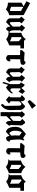

<svg xmlns="http://www.w3.org/2000/svg" viewBox="2535 -3554 1201 6311"><g transform="rotate(90 3135.5 -398.5)"><path d="M204.1 -564.9V-169.9Q233.9 -147 267.6 -136.5Q301.3 -126 321.3 -127.7Q341.3 -129.4 341.8 -136.2L340.8 -487.8ZM188.5 -573.2 20 -668 81.1 -788.1 476.1 -575.2 480 -102.1Q454.6 -95.2 438.5 -89.8Q422.4 -84.5 395.8 -72.3Q369.1 -60.1 342.3 -39.6Q315.4 -19 288.1 9.8Q273.9 0.5 265.6 -4.6Q257.3 -9.8 233.4 -21.7Q209.5 -33.7 188 -40.5Q166.5 -47.4 133.5 -53.2Q100.6 -59.1 66.9 -59.1V-504.9Z M976.6 -268.1Q976.6 -207 989 -167.5Q1001.5 -127.9 1032.7 -103L943.4 3.9Q898.9 -4.4 876.7 -40.3Q854.5 -76.2 854.5 -133.8V-141.6L707.5 3.9Q700.2 0 681.4 -10Q662.6 -20 652.3 -25.9Q642.1 -31.7 626.7 -43.2Q611.3 -54.7 603.3 -65.4Q595.2 -76.2 588.9 -92.3Q582.5 -108.4 582.5 -127V-443.4L524.9 -493.7L622.6 -613.3L750.5 -505.9L703.6 -451.2L704.6 -208Q704.6 -168.5 708.5 -149.9Q712.4 -131.3 718.8 -126.7Q725.1 -122.1 738.8 -122.1Q753.4 -122.1 777.1 -142.8Q800.8 -163.6 854.5 -220.7L853.5 -454.1L793.5 -504.4L891.1 -624L1019 -516.6L976.6 -464.4Z M1338.4 -127 1334.5 -418 1232.4 -506.8 1201.2 -484.9V-178.2Q1233.4 -170.9 1268.1 -157.5Q1302.7 -144 1320.6 -135.3Q1338.4 -126.5 1338.4 -127ZM1471.2 -101.1Q1352.1 -55.7 1264.2 -1Q1258.3 -6.8 1251.2 -13.2Q1244.1 -19.5 1220.5 -34.7Q1196.8 -49.8 1171.9 -59.8Q1147 -69.8 1107.4 -76.2Q1067.9 -82.5 1026.4 -78.1V-104Q1040.5 -104 1049.3 -111.8Q1059.1 -120.6 1059.1 -137.2V-497.1Q1099.6 -508.8 1125 -521.5Q1212.9 -564.5 1266.1 -646Q1290 -615.7 1321.8 -586.9H1571.3V-467.8H1471.2Z M1627 -514.2 1708 -606.9Q1827.1 -596.7 1864.5 -594.7Q1901.9 -592.8 1976.1 -592.8L2022.9 -639.2Q2058.1 -639.2 2085 -613Q2111.8 -586.9 2111.8 -560.1Q2111.8 -537.6 2108.6 -524.2Q2105.5 -510.7 2095.2 -498.5Q2085 -486.3 2064.5 -479.5Q2043.9 -472.7 2011.5 -468.3Q1979 -463.9 1929.2 -461.4Q1925.8 -421.4 1925.8 -212.9Q1925.8 -156.2 1929 -137.7Q1932.1 -119.1 1946.3 -119.1Q1956.5 -119.1 1961.2 -132.8Q1965.8 -146.5 1972.2 -146.5Q1998 -146.5 1998 -114.3Q1998 -67.4 1968.3 -33.4Q1938.5 0.5 1893.1 0.5Q1849.1 0.5 1819.1 -24.7Q1789.1 -49.8 1789.1 -71.8L1790 -458.5H1752Q1678.2 -458.5 1627 -460.9Z M2624.5 -268.1Q2624.5 -207 2637 -167.5Q2649.4 -127.9 2680.7 -103L2591.3 3.9Q2546.9 -4.4 2524.7 -40.3Q2502.4 -76.2 2502.4 -133.8V-141.6L2355.5 3.9Q2348.1 0 2329.3 -10Q2310.5 -20 2300.3 -25.9Q2290 -31.7 2274.7 -43.2Q2259.3 -54.7 2251.2 -65.4Q2243.2 -76.2 2236.8 -92.3Q2230.5 -108.4 2230.5 -127V-443.4L2172.9 -493.7L2270.5 -613.3L2398.4 -505.9L2351.6 -451.2L2352.5 -208Q2352.5 -168.5 2356.4 -149.9Q2360.4 -131.3 2366.7 -126.7Q2373 -122.1 2386.7 -122.1Q2401.4 -122.1 2425 -142.8Q2448.7 -163.6 2502.4 -220.7L2501.5 -454.1L2441.4 -504.4L2539.1 -624L2667 -516.6L2624.5 -464.4Z M2686 -483.9 2769 -613.8Q2839.8 -566.4 2868.2 -498.5L2979.5 -620.1L3066.4 -537.1L2995.1 -415H2964.4Q2964.4 -438 2948.7 -455.8Q2933.1 -473.6 2913.6 -473.6Q2898.4 -473.6 2880.9 -456.1Q2884.3 -434.6 2884.3 -418V-174.8L2934.1 -132.8Q2955.6 -145 2965.8 -151.9Q2976.1 -158.7 2993.7 -175.8Q3011.2 -192.9 3025.4 -215.8L3062.5 -201.2Q3026.4 -141.1 2980.7 -91.8Q2935.1 -42.5 2856.4 6.8L2770.5 -64L2710.4 127.9L2674.3 86.9L2746.1 -144.5V-407.2Q2746.1 -423.8 2740 -438Q2733.9 -452.1 2725.1 -460.2Q2716.3 -468.3 2707.3 -473.9Q2698.2 -479.5 2692.4 -481.4Z M3555.2 -851.1 3315.9 -705.1 3265.1 -775.9 3446.8 -979ZM3104 -515.1Q3120.1 -532.2 3158 -566.2Q3195.8 -600.1 3211.9 -617.2Q3250.5 -617.2 3272.9 -600.1Q3299.3 -579.6 3307.1 -525.9Q3309.1 -510.3 3310.5 -477.5Q3446.3 -603 3472.2 -627Q3527.8 -600.1 3557.1 -559.1Q3595.2 -507.8 3593.8 -478Q3592.3 -407.2 3592.5 -385.3Q3592.8 -363.3 3594.7 -306.9Q3596.7 -250.5 3597.2 -219.2Q3597.2 -212.4 3597.9 -191.7Q3598.6 -170.9 3598.6 -158.7Q3598.6 -146.5 3597.7 -123.5Q3596.7 -100.6 3594.5 -84.2Q3592.3 -67.9 3587.2 -43.9Q3582 -20 3574.5 -1.2Q3566.9 17.6 3554.9 41Q3543 64.5 3527.8 84Q3512.7 103.5 3491.2 124.8Q3469.7 146 3443.8 165Q3426.8 177.2 3412.6 155.8Q3398.9 135.3 3402.8 111.3Q3404.3 101.6 3409.2 95.2Q3417.5 84 3427.7 74.5Q3438 64.9 3444.1 60.3Q3450.2 55.7 3455.1 47.9Q3460 40 3460.9 29.8L3453.1 -430.2Q3453.1 -442.4 3452.1 -449.2Q3442.4 -488.8 3415 -497.1Q3394.5 -503.9 3371.1 -492.2Q3361.3 -482.9 3341.6 -463.4Q3321.8 -443.8 3312 -434.1Q3314.9 -326.2 3308.1 -147.9Q3376 -96.2 3381.8 -91.8Q3364.3 -76.2 3321.8 -43.5Q3279.3 -10.7 3259.8 6.8Q3239.7 -11.2 3200 -45.7Q3160.2 -80.1 3140.1 -98.1Q3162.1 -112.8 3168.9 -127Q3179.2 -147 3179.2 -168.9V-467.8Q3126.5 -500.5 3104 -515.1Z M3951.7 -231.9Q3957.5 -465.8 3957.5 -466.8L3888.7 -529.8L3984.9 -621.1H4024.9L4100.6 -517.1L4089.8 -154.8Q4090.8 -128.4 4109.9 -117.2V-94.2L4026.9 9.8Q4011.2 1.5 4003.9 -2.9Q3996.6 -7.3 3986.1 -16.6Q3975.6 -25.9 3971.2 -36.9Q3966.8 -47.9 3961.9 -65.7Q3957 -83.5 3955.3 -108.4Q3953.6 -133.3 3953.6 -168L3799.3 -12.7L3799.8 182.1H3666.5L3667 -107.4L3666.5 -107.9L3667.5 -479L3635.7 -514.2L3723.6 -609.9H3760.7L3849.6 -506.8L3798.8 -452.1L3799.3 -164.1L3818.8 -128.9H3835.9Z M4397.5 -641.1Q4397.5 -641.1 4458 -599.1Q4525.9 -554.2 4535.6 -560.1Q4539.6 -562.5 4544.9 -568.8Q4550.3 -575.2 4554.7 -581.1Q4559.1 -586.9 4564.2 -591.8Q4569.3 -596.7 4575.2 -596.4Q4581.1 -596.2 4587.4 -589.8Q4592.8 -584.5 4593.8 -576.2Q4594.7 -567.9 4592 -556.2Q4589.4 -544.4 4586.4 -535.4Q4583.5 -526.4 4578.4 -512.9Q4573.2 -499.5 4571.3 -494.1Q4569.8 -490.2 4568.8 -485.4Q4567.9 -480.5 4567.1 -473.4Q4566.4 -466.3 4565.9 -460.2Q4565.4 -454.1 4565.4 -443.4Q4565.4 -432.6 4565.4 -425Q4565.4 -417.5 4565.9 -402.8Q4566.4 -388.2 4566.7 -378.7Q4566.9 -369.1 4567.4 -350.1Q4567.9 -331.1 4568.4 -318.8Q4575.7 -118.2 4600.6 -116.2Q4605.5 -116.2 4613.5 -123.8Q4621.6 -131.3 4625.5 -129.9Q4632.3 -127 4632.3 -107.9Q4631.3 -83 4618.7 -55.2Q4606 -27.3 4578.6 -12.2Q4560.1 -1.5 4538.6 1Q4517.1 3.4 4507.3 -1Q4464.8 -12.7 4445.8 -113.3Q4431.2 -100.1 4403.8 -75.7Q4376.5 -51.3 4354.2 -31.2Q4332 -11.2 4312.5 6.8Q4266.6 -5.9 4241.2 -26.9Q4193.8 -64.9 4169.7 -138.7Q4145.5 -212.4 4148.4 -311Q4150.9 -394 4179.4 -452.9Q4208 -511.7 4247.6 -531.7Q4253.9 -543 4265.6 -551.8Q4283.2 -565.4 4309.3 -587.6Q4335.4 -609.9 4352.5 -625.5L4369.6 -641.1ZM4330.1 -514.2Q4310.5 -489.7 4296.6 -440.4Q4282.7 -391.1 4278.3 -336.7Q4273.9 -282.2 4283.4 -228Q4293 -173.8 4317.4 -143.1Q4325.7 -132.3 4336.4 -122.1Q4347.2 -111.8 4354 -106.9L4360.4 -102.1L4438 -168Q4424.8 -290 4435.5 -439Q4403.8 -462.4 4330.1 -514.2Z M4687.5 -514.2 4768.6 -606.9Q4887.7 -596.7 4925 -594.7Q4962.4 -592.8 5036.6 -592.8L5083.5 -639.2Q5118.7 -639.2 5145.5 -613Q5172.4 -586.9 5172.4 -560.1Q5172.4 -537.6 5169.2 -524.2Q5166 -510.7 5155.8 -498.5Q5145.5 -486.3 5125 -479.5Q5104.5 -472.7 5072 -468.3Q5039.6 -463.9 4989.7 -461.4Q4986.3 -421.4 4986.3 -212.9Q4986.3 -156.2 4989.5 -137.7Q4992.7 -119.1 5006.8 -119.1Q5017.1 -119.1 5021.7 -132.8Q5026.4 -146.5 5032.7 -146.5Q5058.6 -146.5 5058.6 -114.3Q5058.6 -67.4 5028.8 -33.4Q4999 0.5 4953.6 0.5Q4909.7 0.5 4879.6 -24.7Q4849.6 -49.8 4849.6 -71.8L4850.6 -458.5H4812.5Q4738.8 -458.5 4687.5 -460.9Z M5535.2 -408.2 5430.7 -496.6 5399.9 -475.6V-167.5Q5426.3 -162.1 5450.4 -153.8Q5474.6 -145.5 5487.8 -139.6Q5501 -133.8 5516.1 -126Q5531.2 -118.2 5535.2 -116.7ZM5257.8 -126.5V-486.8Q5394 -525.4 5464.8 -635.7Q5477.5 -619.6 5494.1 -602.3Q5510.7 -585 5537.8 -561.8Q5564.9 -538.6 5599.9 -521.2Q5634.8 -503.9 5670.4 -498.5V-90.8Q5667.5 -89.8 5654.8 -85.2Q5642.1 -80.6 5637.7 -78.6Q5633.3 -76.7 5620.8 -71.8Q5608.4 -66.9 5600.8 -63.5Q5593.3 -60.1 5580.1 -54.2Q5566.9 -48.3 5555.4 -42.2Q5543.9 -36.1 5529.1 -28.3Q5514.2 -20.5 5497.8 -11Q5481.4 -1.5 5463.4 9.3Q5457 2.9 5449.5 -3.7Q5441.9 -10.3 5418.5 -25.1Q5395 -40 5369.9 -50Q5344.7 -60.1 5305.4 -66.2Q5266.1 -72.3 5225.6 -67.9V-93.8Q5239.7 -93.8 5248.8 -102.5Q5257.8 -111.3 5257.8 -126.5Z M6019 -127 6015.1 -418 5913.1 -506.8 5881.8 -484.9V-178.2Q5914.1 -170.9 5948.7 -157.5Q5983.4 -144 6001.2 -135.3Q6019 -126.5 6019 -127ZM6151.9 -101.1Q6032.7 -55.7 5944.8 -1Q5939 -6.8 5931.9 -13.2Q5924.8 -19.5 5901.1 -34.7Q5877.4 -49.8 5852.5 -59.8Q5827.6 -69.8 5788.1 -76.2Q5748.5 -82.5 5707 -78.1V-104Q5721.2 -104 5730 -111.8Q5739.7 -120.6 5739.7 -137.2V-497.1Q5780.3 -508.8 5805.7 -521.5Q5893.6 -564.5 5946.8 -646Q5970.7 -615.7 6002.4 -586.9H6252V-467.8H6151.9Z"/></g></svg>

Font: KJV1611
Style: Regular
Weight: 400
Version: Version 3.6.1